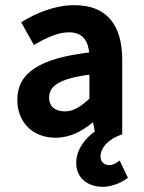

<svg xmlns="http://www.w3.org/2000/svg" viewBox="-20 -522 559 743"><path d="M47 -136C47 -48 107 11 195 11C251 11 297 -14 340 -49L347 -13C315 9 275 53 275 108C275 169 321 201 379 201C408 201 449 187 475 166L443 99C430 110 415 117 404 117C385 117 369 106 369 84C369 53 395 17 453 -2V-290C453 -427 392 -502 268 -502C191 -502 119 -471 62 -436L111 -348C156 -374 202 -397 247 -397C302 -397 321 -361 325 -319C133 -296 47 -240 47 -136ZM326 -233V-140C293 -110 265 -91 231 -91C196 -91 170 -108 170 -144C170 -187 205 -217 326 -233Z"/></svg>

Font: Source Sans Pro SemBd
Style: Regular
Weight: 700
Designer: Paul D. Hunt
Foundry: Adobe Systems Incorporated
Version: Version 2.020;PS 2.0;hotconv 1.0.86;makeotf.lib2.5.63406